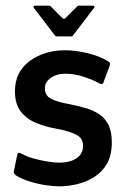

<svg xmlns="http://www.w3.org/2000/svg" viewBox="-20 -655 445 680"><path d="M41 -106Q43 -115 48.5 -113.5Q54 -112 60 -109Q76 -100 99.5 -93.5Q123 -87 147 -83Q171 -79 190 -79Q213 -79 231.5 -85Q250 -91 262 -104Q274 -117 274 -138Q275 -164 252 -177Q229 -190 176 -200Q141 -206 108 -219.5Q75 -233 54 -259.5Q33 -286 33 -331Q33 -380 58 -412Q83 -444 123.5 -460.5Q164 -477 211 -477Q247 -477 290.5 -466.5Q334 -456 361 -439Q369 -434 369.5 -430.5Q370 -427 368 -421L347 -365Q345 -353 331 -360Q310 -372 277 -383Q244 -394 211 -394Q181 -394 160 -379.5Q139 -365 139 -342Q139 -316 162 -304.5Q185 -293 227 -286Q256 -280 282.5 -272.5Q309 -265 330.5 -251Q352 -237 364 -213Q376 -189 376 -151Q376 -106 359.5 -76.5Q343 -47 315 -29Q287 -11 254 -3Q221 5 189 5Q172 5 143.5 1Q115 -3 86 -12Q57 -21 36 -34Q33 -37 30.5 -40Q28 -43 29 -48ZM181 -526Q177 -526 174 -530L100 -627Q98 -630 99 -632.5Q100 -635 104 -635H153Q158 -635 161 -631L202 -590Q206 -586 211 -590L252 -631Q255 -635 260 -635H309Q314 -635 314.5 -632.5Q315 -630 313 -627L239 -530Q237 -526 232 -526Z"/></svg>

Font: Glory SemiBold
Style: Regular
Weight: 600
Designer: Robert Leuschke
Foundry: Robert Leuschke
Version: Version 1.011